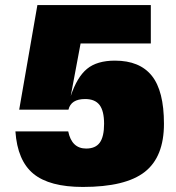

<svg xmlns="http://www.w3.org/2000/svg" viewBox="-20 -720 698 760"><path d="M299 -548 260 -340Q285 -415 324.5 -447.5Q364 -480 435 -480Q533 -480 581 -420Q629 -360 629 -230Q629 -99 553 -39.5Q477 20 308 20Q176 20 112.5 -32Q49 -84 41 -200H250Q264 -132 321 -132Q358 -132 375 -155.5Q392 -179 392 -230Q392 -281 374 -304.5Q356 -328 317 -328Q261 -328 251 -286H56L128 -700H577V-548Z"/></svg>

Font: Fivo Sans Modern ExtBlk
Style: Regular
Weight: 950
Designer: Alexander Slobzheninov
Foundry: Alexander Slobzheninov
Version: 1.0